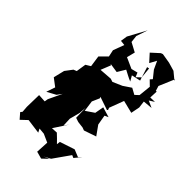

<svg xmlns="http://www.w3.org/2000/svg" viewBox="-390 -1350 1554 1554"><g transform="rotate(45 386.5 -573.0)"><path d="M700 -945 687 -988 744 -1122 749 -1109 686 -1161 614 -1182 530 -1196 513 -1190 446 -1129 503 -1066 535 -1125 567 -1056 616 -995 599 -976 642 -934 630 -818 637 -810 773 -823 705 -854 709 -946ZM490 -945 435 -931 342 -973 360 -1044 281 -1086 274 -1147 307 -1245 223 -1090 214 -1032 257 -1027 222 -932 240 -848 368 -829 409 -897C439 -882 467 -865 500 -852L474 -897L551 -914L514 -1031L533 -1035L542 -942L506 -907ZM678 -825 670 -864 600 -799 547 -828 480 -783 400 -748 372 -757 263 -749 297 -834 238 -877 174 -813 188 -716 147 -691 134 -606 107 -595 61 -534 38 -439 104 -389 78 -313 154 -354 184 -395 129 -279 124 -249 56 -253 53 -116 57 -63 45 -47 86 0 139 -50 266 -33 250 -64 304 -59 375 -27 369 82 431 99 480 53 433 73 489 43C522 -4 556 -51 589 -99L612 -89L660 -147L634 -120L570 -146L443 -104L439 -74C417 -96 396 -119 372 -140L319 -137L399 -259L370 -219L367 -294L390 -381L395 -447L398 -335L434 -323L491 -316L515 -307L620 -343L563 -423L548 -509L580 -524L493 -550L479 -473L407 -424L394 -518L422 -582L417 -594L529 -556L536 -562L529 -581L576 -706L685 -679L700 -755L690 -834L758 -877L656 -874Z"/></g></svg>

Font: Hussar Lance
Style: ExBdObl
Weight: 700
Foundry: Cannot Into Space Fonts, PlusOne Fonts
Version: Version 2.270